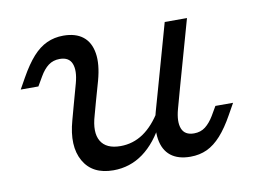

<svg xmlns="http://www.w3.org/2000/svg" viewBox="-56 -505 788 596"><g transform="rotate(-10 338.0 -206.5)"><path d="M240.3 -206.5 229 -165.3Q213.7 -113.7 230.2 -85.5Q246.8 -57.3 291.9 -57.3Q331.5 -57.3 364.1 -79.4Q396.8 -101.6 423.4 -146V-107.3Q393.5 -48.4 351.6 -17.7Q309.7 12.9 257.3 12.9Q191.1 12.9 163.7 -35.5Q136.3 -83.9 158.1 -162.1L170.2 -206.5ZM170.2 -206.5 188.7 -273.4Q199.2 -312.1 190.3 -334.3Q181.5 -356.5 152.4 -356.5Q131.5 -356.5 116.5 -345.2Q101.6 -333.9 89.5 -312.9L72.6 -283.9H16.9L36.3 -318.5Q58.1 -357.3 79 -380.6Q100 -404 123.8 -414.9Q147.6 -425.8 175.8 -425.8Q214.5 -425.8 237.5 -407.7Q260.5 -389.5 266.1 -354.4Q271.8 -319.4 258.1 -269.4L240.3 -206.5ZM435.5 -206.5 493.5 -412.9H563.7L505.6 -206.5ZM487.1 -139.5Q476.6 -100.8 485.5 -78.6Q494.4 -56.5 523.4 -56.5Q544.4 -56.5 559.3 -68.1Q574.2 -79.8 586.3 -100L603.2 -129H658.9L639.5 -94.4Q618.5 -56.5 597.2 -32.7Q575.8 -8.9 552.4 2Q529 12.9 500 12.9Q461.3 12.9 438.3 -5.2Q415.3 -23.4 409.7 -58.5Q404 -93.5 417.7 -143.5L435.5 -206.5H505.6Z"/></g></svg>

Font: Playfair 5pt SemiExpanded Light
Style: Italic
Weight: 300
Width: 6
Italic angle: -15.6°
Designer: Claus Eggers Sørensen
Foundry: Claus Eggers Sørensen
Version: Version 2.203